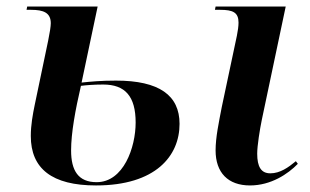

<svg xmlns="http://www.w3.org/2000/svg" viewBox="-20 -556 947 586"><path d="M273 10C455 10 528 -80 528 -178C528 -265 466 -310 334 -310C289 -310 257 -307 229 -304L278 -536H63L61 -526H75C113 -526 135 -517 135 -485C135 -476 132 -456 127 -432L86 -236C80 -207 74 -174 74 -141C74 -41 139 10 273 10ZM743 10C807 10 859 -25 889 -56L883 -64C860 -45 835 -27 805 -27C777 -27 765 -47 765 -87C765 -111 773 -161 779 -190L852 -536H638L636 -526H652C691 -526 708 -518 708 -487C708 -476 706 -462 703 -447L657 -230C648 -183 638 -137 638 -97C638 -29 676 10 743 10ZM275 0C219 0 197 -35 197 -97C197 -150 210 -221 227 -294C242 -296 267 -298 295 -298C362 -298 394 -262 394 -182C394 -106 357 0 275 0Z"/></svg>

Font: Noto Serif Display SemiBold
Style: Italic
Weight: 600
Italic angle: -12°
Designer: Monotype Design Team
Foundry: Monotype Imaging Inc.
Version: Version 2.009